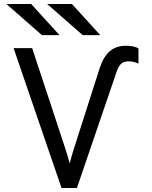

<svg xmlns="http://www.w3.org/2000/svg" viewBox="-20 -941 761 961"><path d="M288 0 48 -700H141L308 -194Q312.5 -180 318.2 -161.2Q324 -142.5 329 -123Q333.5 -142.5 338.8 -160.5Q344 -178.5 349 -194L479 -600Q498 -658 529.8 -685Q561.5 -712 611 -712Q630.5 -712 647 -708.5Q663.5 -705 673 -698V-623Q647 -634 624 -634Q600 -634 586.8 -622.5Q573.5 -611 563 -580L365 0ZM190 -765 12 -921H136L278 -765ZM394 -765 216 -921H340L482 -765Z"/></svg>

Font: Undotted
Style: Regular
Weight: 400
Designer: Delve Withrington, Dave Bailey, Thomas Jockin
Foundry: Delve Fonts LLC
Version: Version 4.000